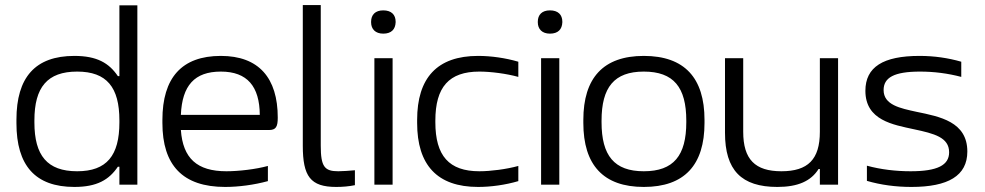

<svg xmlns="http://www.w3.org/2000/svg" viewBox="-20 -730 3893 759"><path d="M45 -257V-243C45 -76 119 9 274 9C363 9 411 -19 446 -71H452V0H523V-709H452V-429H446C411 -481 363 -509 274 -509C119 -509 45 -424 45 -257ZM116 -246V-254C116 -385 167 -447 285 -447C402 -447 452 -385 452 -254V-246C452 -115 402 -53 285 -53C167 -53 116 -115 116 -246Z M1078 -265C1078 -422 1003 -509 853 -509C698 -509 622 -422 622 -256V-244C622 -77 702 9 870 9C923 9 984 1 1039 -14V-74C992 -61 924 -53 875 -53C759 -53 703 -104 695 -216H1043C1071 -216 1078 -229 1078 -265ZM695 -276C700 -392 749 -447 853 -447C958 -447 1006 -388 1007 -276Z M1317 -53C1263 -53 1248 -71 1248 -154V-710H1177V-154C1177 -33 1207 9 1309 9C1334 9 1359 7 1383 2V-57C1362 -55 1334 -53 1317 -53Z M1460 -500V0H1532V-500ZM1447 -642C1447 -615 1464 -597 1495 -597C1527 -597 1543 -614 1544 -642V-644C1544 -672 1527 -689 1495 -689C1464 -689 1447 -672 1447 -644Z M1629 -256V-244C1629 -78 1708 9 1870 9C1921 9 1978 1 2029 -14V-74C1982 -61 1920 -53 1875 -53C1755 -53 1701 -114 1701 -247V-253C1701 -386 1755 -447 1875 -447C1920 -447 1982 -439 2029 -426V-486C1978 -501 1921 -509 1870 -509C1708 -509 1629 -422 1629 -256Z M2119 -500V0H2191V-500ZM2106 -642C2106 -615 2123 -597 2154 -597C2186 -597 2202 -614 2203 -642V-644C2203 -672 2186 -689 2154 -689C2123 -689 2106 -672 2106 -644Z M2286 -256V-244C2286 -78 2365 9 2525 9C2686 9 2765 -78 2765 -244V-256C2765 -422 2686 -509 2525 -509C2365 -509 2286 -422 2286 -256ZM2358 -247V-253C2358 -385 2408 -447 2525 -447C2643 -447 2693 -385 2693 -253V-247C2693 -115 2643 -53 2525 -53C2408 -53 2358 -115 2358 -247Z M3293 0V-500H3221V-209C3221 -100 3174 -53 3069 -53C2965 -53 2918 -100 2918 -209V-500H2846V-205C2846 -57 2911 9 3053 9C3134 9 3186 -14 3216 -62H3221V0Z M3593 -219C3673 -202 3732 -187 3732 -128C3732 -77 3686 -53 3580 -53C3521 -53 3462 -60 3407 -75V-15C3462 1 3521 9 3583 9C3728 9 3804 -35 3804 -131C3804 -249 3695 -269 3603 -288C3539 -302 3473 -315 3473 -374C3473 -423 3514 -447 3617 -447C3672 -447 3727 -440 3780 -426V-486C3728 -501 3673 -509 3615 -509C3471 -509 3401 -465 3401 -371C3401 -254 3511 -237 3593 -219Z"/></svg>

Font: LT Wave Alt Light
Style: Regular
Weight: 300
Designer: Daniel Lyons
Version: Version 2.5 (Glyphs App)